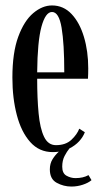

<svg xmlns="http://www.w3.org/2000/svg" viewBox="-20 -548 370 705"><path d="M173.5 10.5Q124 10.5 91 -26.5Q58 -63.5 41.8 -125.5Q25.5 -187.5 25.5 -263Q25.5 -354.5 47 -413Q68.5 -471.5 102 -499.8Q135.5 -528 171 -528Q213 -528 242.8 -496.5Q272.5 -465 288.2 -412.5Q304 -360 304 -297Q304 -276 303 -259H116.5Q116.5 -186.5 121.8 -131.5Q127 -76.5 141.8 -45.8Q156.5 -15 185.5 -15Q221.5 -15 242.5 -35Q263.5 -55 271 -75.5L291.5 -62.5Q285 -45 270.5 -29.2Q256 -13.5 235 -3Q225.5 8.5 217 25Q208.5 41.5 208.5 64Q208.5 88.5 224.2 97.2Q240 106 257 106Q285.5 106 305 95L316 113.5Q304.5 123.5 284.2 130.2Q264 137 242 137Q213.5 137 188.2 123.2Q163 109.5 163 74Q163 52.5 173 36.5Q183 20.5 196 9Q185 10.5 173.5 10.5ZM171 -504Q147 -504 132.2 -449.8Q117.5 -395.5 116.5 -282.5H216Q216 -388 206.2 -446Q196.5 -504 171 -504Z"/></svg>

Font: Imbue 50pt Medium
Style: Regular
Weight: 500
Designer: Tyler Finck
Foundry: Etcetera Type Company
Version: Version 1.102; ttfautohint (v1.8.3)